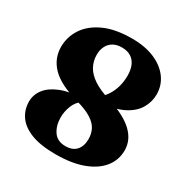

<svg xmlns="http://www.w3.org/2000/svg" viewBox="-167 -860 990 1019"><g transform="rotate(30 328.0 -350.5)"><path d="M308.8 17.6Q216.6 17.6 158.9 -4.9Q101.3 -27.4 74.3 -66.4Q47.2 -105.4 47.2 -155.2Q47.2 -196.8 73.5 -231.3Q99.8 -265.8 153.7 -287.6Q207.6 -309.4 290.4 -312.2L292.1 -292.6Q262.2 -272.6 248.5 -237.1Q234.8 -201.6 234.8 -166.6Q234.8 -116 258.7 -80.9Q282.6 -45.9 332.5 -45.9Q376.3 -45.9 398.5 -71.2Q420.8 -96.6 420.8 -139.8Q420.8 -171.7 407.5 -198.2Q394.1 -224.7 360.6 -246.1Q327.2 -267.4 266.9 -284.1Q151 -316.3 100.2 -368.2Q49.4 -420 49.4 -491.9Q49.4 -551.5 82.4 -602.9Q115.5 -654.3 183.4 -686Q251.3 -717.8 355.2 -717.8Q435.7 -717.8 494 -692.6Q552.3 -667.4 583.8 -623.9Q615.4 -580.5 615.4 -524.9Q615.4 -480.9 592.1 -440.1Q568.9 -399.4 516.3 -372.1Q463.7 -344.8 375.6 -340.7L356.3 -363.9Q379.6 -381.8 396.4 -407.5Q413.3 -433.3 422.6 -465.4Q431.9 -497.5 431.9 -534.3Q431.9 -569.9 420.9 -595.8Q410 -621.6 387.6 -635.8Q365.3 -649.9 331.5 -649.9Q299.9 -649.9 278.2 -637Q256.5 -624.1 245.4 -601.4Q234.3 -578.8 234.3 -549.6Q234.3 -511.5 251.6 -479.5Q268.9 -447.6 306.5 -422.1Q344.2 -396.7 405.1 -377.7Q513.9 -344.2 565.4 -295.8Q616.9 -247.4 616.9 -183.7Q616.9 -124.7 580.9 -79.3Q545 -34 476.2 -8.2Q407.4 17.6 308.8 17.6Z"/></g></svg>

Font: Fraunces SuperSoft 9pt
Style: Regular
Weight: 900
Version: Version 1.000;[b76b70a41]